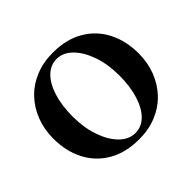

<svg xmlns="http://www.w3.org/2000/svg" viewBox="-161 -876 1082 1082"><g transform="rotate(-45 380.0 -335.0)"><path d="M380 -680Q487 -680 563 -636Q639 -592 679.5 -514Q720 -436 720 -335Q720 -261 695.5 -198Q671 -135 626.5 -88.5Q582 -42 519.5 -16Q457 10 380 10Q273 10 197 -34Q121 -78 80.5 -156Q40 -234 40 -335Q40 -409 64.5 -472Q89 -535 133.5 -581.5Q178 -628 241 -654Q304 -680 380 -680ZM390 -30Q439 -30 476 -66.5Q513 -103 534 -169.5Q555 -236 555 -325Q555 -412 530.5 -483.5Q506 -555 464 -597.5Q422 -640 370 -640Q322 -640 284.5 -603.5Q247 -567 226 -500.5Q205 -434 205 -345Q205 -258 229.5 -186.5Q254 -115 296 -72.5Q338 -30 390 -30Z"/></g></svg>

Font: Brygada 1918
Style: Regular
Weight: 400
Designer: Mateusz Machalski | Borys Kosmynka | Przemek Hoffer
Foundry: NIEPODLEGLA 2018
Version: Version 3.006